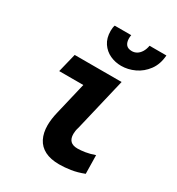

<svg xmlns="http://www.w3.org/2000/svg" viewBox="-184 -879 928 1007"><g transform="rotate(30 280.0 -376.0)"><path d="M326 12Q274 12 239.5 -5.5Q205 -23 188 -56.5Q171 -90 171 -136Q171 -155 174 -176.5Q177 -198 183 -222L228 -412H82L110 -526H394L318 -205Q314 -193 312.5 -182.5Q311 -172 311 -164Q311 -136 325 -122Q339 -108 368 -108Q387 -108 413 -112Q439 -116 470 -127L472 -15Q431 1 394.5 6.5Q358 12 326 12ZM349 -598Q313 -598 281.5 -612.5Q250 -627 230 -656.5Q210 -686 210 -730Q210 -750 215 -764H315Q314 -759 313.5 -754.5Q313 -750 313 -744Q313 -720 324 -706.5Q335 -693 359 -693Q375 -693 388.5 -701Q402 -709 412 -725Q422 -741 426 -764H528Q524 -709 496.5 -672Q469 -635 429.5 -616.5Q390 -598 349 -598Z"/></g></svg>

Font: Ubuntu Sans Mono
Style: Bold Italic
Weight: 700
Italic angle: -13.5°
Monospace: yes
Designer: Dalton Maag Ltd
Foundry: Dalton Maag Ltd
Version: Version 1.006